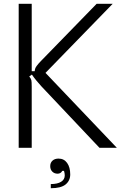

<svg xmlns="http://www.w3.org/2000/svg" viewBox="-20 -783 652 1017"><path d="M79 0V-763H148V-406H164Q164 -420 174 -433.5Q184 -447 199 -462L492 -763H577L221 -397L599 0H507L199 -326Q188 -338 173 -356Q158 -374 149 -388L135 -378Q144 -367 146 -358.5Q148 -350 148 -324V0ZM249 192Q284 192 303.5 180Q323 168 323 146Q323 135 319 122H310Q302 137 285 137Q268 137 257 126Q246 115 246 97Q246 79 258 68Q270 57 290 57Q319 57 335.5 80Q352 103 352 141Q352 174 327.5 194Q303 214 249 214Z"/></svg>

Font: Open Sauce Sans Light
Style: Regular
Weight: 300
Designer: Alfredo Marco Pradil
Foundry: Creative Sauce Fz LLC
Version: Version 1.477